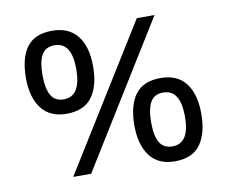

<svg xmlns="http://www.w3.org/2000/svg" viewBox="-73 -722 973 822"><g transform="rotate(-10 414.0 -311.0)"><path d="M569 -622H646L261 0H183ZM202 -271Q131 -271 94 -319Q57 -367 57 -452Q57 -538 91.5 -585Q126 -632 202 -632Q274 -632 311.5 -585Q349 -538 349 -452Q349 -367 314 -319Q279 -271 202 -271ZM201 -334Q239 -334 257.5 -364Q276 -394 276 -452Q276 -511 257.5 -540Q239 -569 201 -569Q163 -569 146 -540Q129 -511 129 -452Q129 -394 146 -364Q163 -334 201 -334ZM624 10Q552 10 515.5 -38.5Q479 -87 479 -171Q479 -257 513.5 -304.5Q548 -352 624 -352Q697 -352 733.5 -304.5Q770 -257 770 -171Q770 -87 735.5 -38.5Q701 10 624 10ZM624 -55Q662 -55 680.5 -84Q699 -113 699 -171Q699 -230 680.5 -259.5Q662 -289 624 -289Q586 -289 569 -259.5Q552 -230 552 -171Q552 -113 569 -84Q586 -55 624 -55Z"/></g></svg>

Font: usinhala15
Style: Book
Weight: 400
Designer: Jelle Bosma - Monotype Design Team
Foundry: Monotype Imaging Inc.
Version: Version 2.003